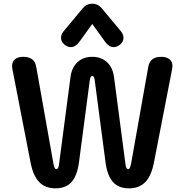

<svg xmlns="http://www.w3.org/2000/svg" viewBox="-20 -1021 1010 1051"><path d="M147 -133 48 -642Q46 -654 46 -659Q46 -684 62.5 -697Q79 -710 108 -710Q168 -710 178 -657L273 -122Q277 -106 280 -100.5Q283 -95 288 -95Q300 -95 303 -121L366 -600Q373 -652 404.5 -681Q436 -710 485 -710Q534 -710 565.5 -681Q597 -652 604 -600L667 -121Q670 -95 682 -95Q687 -95 690 -100.5Q693 -106 697 -122L792 -657Q802 -710 862 -710Q891 -710 907.5 -697Q924 -684 924 -659Q924 -654 922 -642L823 -133Q809 -59 775.5 -24.5Q742 10 686 10Q630 10 599 -24Q568 -58 558 -130L499 -578Q497 -593 494 -599Q491 -605 485 -605Q479 -605 476 -599Q473 -593 471 -578L412 -130Q402 -58 371 -24Q340 10 284 10Q228 10 194.5 -24.5Q161 -59 147 -133ZM314 -814Q314 -833 329 -851L434 -977Q455 -1001 485 -1001Q515 -1001 536 -977L641 -851Q656 -833 656 -814Q656 -792 635 -775Q618 -763 602 -763Q578 -763 557 -790L485 -890L413 -790Q392 -763 368 -763Q352 -763 335 -775Q314 -792 314 -814Z"/></svg>

Font: Kodchasan
Style: Bold
Weight: 700
Designer: Katatrad Aksorn Co.,Ltd.
Foundry: Cadson Demak Co.,Ltd.
Version: Version 1.000; ttfautohint (v1.6)